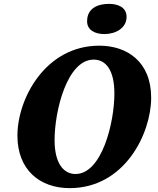

<svg xmlns="http://www.w3.org/2000/svg" viewBox="-20 -961 816 992"><path d="M519 -785C578 -785 634 -816 634 -874C634 -923 590 -941 543 -941C486 -941 430 -919 430 -851C430 -806 470 -785 519 -785ZM340 11C624 11 761 -271 761 -456C761 -642 637 -725 493 -725C216 -725 70 -453 70 -260C70 -83 186 11 340 11ZM370 -62C310 -62 262 -115 262 -237C262 -389 327 -653 464 -653C527 -653 571 -599 571 -478C571 -326 506 -62 370 -62Z"/></svg>

Font: Noto Serif SemiCondensed Black
Style: Italic
Weight: 900
Width: 4
Italic angle: -12°
Designer: Monotype Design Team
Foundry: Monotype Imaging Inc.
Version: Version 2.014